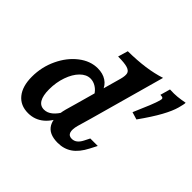

<svg xmlns="http://www.w3.org/2000/svg" viewBox="-151 -835 1040 1040"><g transform="rotate(45 369.0 -314.5)"><path d="M49 -143.3Q49 -217.7 80.1 -283.4Q111.1 -349.1 162 -388.5Q212.8 -428 269.7 -428Q308.7 -428 336.1 -410.1Q363.6 -392.2 373.8 -360.2L356.9 -313.5Q344.4 -335.2 323.8 -348.1Q303.3 -361 281.2 -361Q250 -361 222.8 -333.7Q195.7 -306.4 179.5 -260.1Q163.3 -213.8 163.3 -161Q163.3 -112.5 178 -87.9Q192.6 -63.2 221.5 -63.2Q246.1 -63.2 268.2 -81.1Q290.4 -99.1 310.3 -134.8L322.6 -113.1Q301.4 -52.7 263.2 -20.7Q225.1 11.3 174 11.3Q115 11.3 82 -29.5Q49 -70.2 49 -143.3ZM302.1 -550.8 319 -608.1Q390.1 -608.9 448.4 -616.9Q506.8 -625 556.2 -641.1L435.7 -208.2H322.2L396.9 -475.8Q404.9 -505.6 400.7 -521.2Q396.4 -536.7 373.9 -543.7Q351.3 -550.8 302.1 -550.8ZM439.4 -57.8Q456.3 -57.8 469.5 -67.8Q482.8 -77.8 493.3 -98.3L509.5 -130.3H566.8L546 -90Q518.7 -37 483.6 -12.7Q448.4 11.6 401.1 11.6Q332.6 11.6 308.7 -30.6Q284.8 -72.8 304.7 -146.7L322.2 -208.2H435.7L413 -129.7Q403.8 -95.5 410.1 -76.6Q416.4 -57.8 439.4 -57.8ZM630.5 -543.2Q634.5 -556.5 630.5 -561.3Q626.5 -566.1 610.8 -566.1L627 -623.4Q660.6 -621.8 684 -624.2Q707.4 -626.6 737.8 -632.3Q738.6 -628.2 735.8 -615Q733 -601.9 729 -587.4Q719.3 -551.7 691.7 -501.4Q664.1 -451 613.3 -379.8L570.5 -392.7Q595.5 -449.6 610.3 -486.5Q625.2 -523.4 630.5 -543.2Z"/></g></svg>

Font: Playfair Micro SmCond SmLight
Style: Italic
Weight: 360
Width: 4
Italic angle: -15.6°
Designer: Claus Eggers Sørensen
Foundry: Claus Eggers Sørensen
Version: Version 2.203;Glyphs 3.3 (3326)